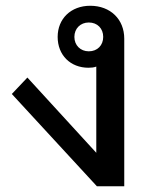

<svg xmlns="http://www.w3.org/2000/svg" viewBox="-20 -646 529 666"><path d="M316 0H411V-512C411 -579 363 -626 293 -626C226 -626 180 -581 180 -518C180 -455 224 -411 287 -411C297 -411 306 -412 314 -415V-116L75 -377L21 -320ZM238 -518C238 -547 259 -568 288 -568C318 -568 338 -547 338 -518C338 -489 318 -468 288 -468C259 -468 238 -489 238 -518Z"/></svg>

Font: TPK Tissa Web Medium
Style: Regular
Weight: 500
Designer: Jacques Le Bailly, Suppakit Chalermlarp | Katatrad Co.,Ltd.
Foundry: Jacques Le Bailly, Cadson Demak Co.,Ltd.
Version: Version 5.000;Glyphs 3.1.2 (3151)